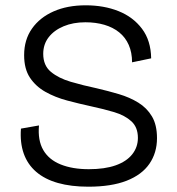

<svg xmlns="http://www.w3.org/2000/svg" viewBox="-20 -692 669 724"><path d="M313 12Q248 12 198.5 -2Q149 -16 116.5 -44Q84 -72 69.5 -113Q55 -154 59 -207L127 -219Q122 -163 143 -126.5Q164 -90 208.5 -72Q253 -54 315 -54Q375 -54 416 -68.5Q457 -83 478.5 -110Q500 -137 500 -172Q500 -212 475.5 -234.5Q451 -257 411 -269Q371 -281 324 -291Q278 -301 233 -313Q188 -325 151.5 -345.5Q115 -366 93 -399Q71 -432 71 -484Q71 -542 100.5 -584Q130 -626 182 -649Q234 -672 303 -672Q372 -672 427 -650Q482 -628 515.5 -583.5Q549 -539 550 -472L478 -457Q478 -494 465.5 -522.5Q453 -551 429.5 -570Q406 -589 373.5 -598.5Q341 -608 302 -608Q256 -608 220 -593Q184 -578 163.5 -551.5Q143 -525 143 -489Q143 -445 172 -421Q201 -397 247 -383.5Q293 -370 345 -359Q388 -349 428.5 -337Q469 -325 501.5 -305Q534 -285 553 -253Q572 -221 572 -171Q572 -116 543.5 -74.5Q515 -33 457.5 -10.5Q400 12 313 12Z"/></svg>

Font: Bricolage Grotesque 96pt ExtraBold Light
Style: Regular
Weight: 300
Version: Version 1.001;gftools[0.9.33.dev8+g029e19f]